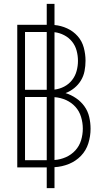

<svg xmlns="http://www.w3.org/2000/svg" viewBox="-20 -863 540 990"><path d="M221 107V0H69V-735H221V-843H261V-734Q295 -731 326.5 -716.5Q358 -702 380.5 -676.5Q403 -651 412 -617.5Q421 -584 421 -550Q421 -523 416 -497Q411 -471 397.5 -448.5Q384 -426 363 -409Q342 -392 318 -383Q347 -374 372.5 -356.5Q398 -339 415.5 -314.5Q433 -290 440 -260Q447 -230 447 -199Q447 -161 435.5 -124Q424 -87 397.5 -59.5Q371 -32 335 -17.5Q299 -3 261 -1V107ZM221 -400V-698H109V-400ZM261 -401Q287 -404 311 -416.5Q335 -429 351.5 -450Q368 -471 375 -497Q382 -523 382 -549Q382 -576 375 -602Q368 -628 351.5 -648.5Q335 -669 311 -681.5Q287 -694 261 -697ZM109 -37H221V-363H109ZM261 -38Q291 -40 319.5 -52.5Q348 -65 368.5 -87.5Q389 -110 398 -139.5Q407 -169 407 -200Q407 -230 398 -260Q389 -290 368.5 -312.5Q348 -335 319.5 -347.5Q291 -360 261 -362Z"/></svg>

Font: Iosevka SS04 Extralight
Style: Regular
Weight: 200
Monospace: yes
Designer: Belleve Invis
Foundry: Belleve Invis
Version: Version 19.0.0; ttfautohint (v1.8.4)